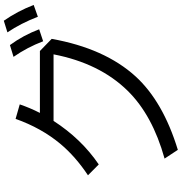

<svg xmlns="http://www.w3.org/2000/svg" viewBox="7 -920 956 1010"><g transform="rotate(-90 485.0 -415.0)"><path d="M721.7 -683.1 785.6 -621.1Q735.4 -341.8 588.4 -180.2Q456.1 -35.2 201.7 42.5L155.8 -27.3Q384.3 -90.8 512.7 -221.7Q657.2 -369.1 704.1 -611.3H354Q259.3 -464.8 125 -373.5L67.9 -430.2Q167 -496.1 233.9 -576.2Q316.4 -675.3 364.7 -811L440.9 -789.1Q422.9 -735.8 396 -683.1ZM772.9 -666Q740.7 -750.5 690.9 -821.8L752.9 -840.8Q804.7 -770 835.9 -687ZM901.9 -693.8Q867.2 -783.7 819.8 -854L880.9 -873Q931.6 -800.3 963.9 -715.8Z"/></g></svg>

Font: FORM UDPGothic
Style: Regular
Weight: 400
Foundry: Pronama LLC
Version: Version 1.05101